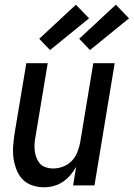

<svg xmlns="http://www.w3.org/2000/svg" viewBox="-20 -789 569 817"><path d="M167 8Q141 8 116.5 -0.5Q92 -9 75.5 -26.5Q59 -44 50 -67.5Q41 -91 37.5 -116Q34 -141 36 -167.5Q38 -194 42 -221L92 -520H183L131 -207Q128 -192 127 -176.5Q126 -161 128 -146Q130 -131 135.5 -117Q141 -103 150.5 -92.5Q160 -82 175 -77Q190 -72 205 -72Q226 -72 247 -79.5Q268 -87 284 -103Q300 -119 308.5 -140Q317 -161 321 -182L377 -520H468L382 0H291L304 -79Q294 -61 279.5 -44Q265 -27 247 -15Q229 -3 208 2.5Q187 8 167 8ZM363 -576 317 -624 473 -769 529 -711ZM193 -576 147 -624 303 -769 359 -711Z"/></svg>

Font: Iosevka Medium Oblique
Style: Regular
Weight: 500
Italic angle: -9°
Monospace: yes
Designer: Belleve Invis
Foundry: Belleve Invis
Version: Version 32.5.0; ttfautohint (v1.8.4)